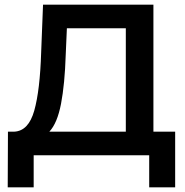

<svg xmlns="http://www.w3.org/2000/svg" viewBox="-20 -664 790 821"><path d="M729 -101V137H618V0H124V137H13L14 -101H41Q102 -104 126.5 -191Q151 -278 156 -440L164 -644H636V-101ZM191 -101H518V-543H266L261 -429Q257 -304 241 -220.5Q225 -137 191 -101Z"/></svg>

Font: Montserrat Ace
Style: Bold
Weight: 600
Designer: Julieta Ulanovsky
Foundry: Julieta Ulanovsky
Version: Version 1